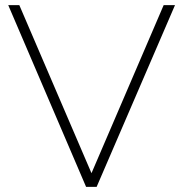

<svg xmlns="http://www.w3.org/2000/svg" viewBox="-20 -725 710 745"><path d="M615 -705H659L355 0H314L12 -705H55L335 -53Z"/></svg>

Font: wassup Sans
Style: Light
Weight: 200
Version: Version 2.001